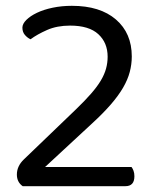

<svg xmlns="http://www.w3.org/2000/svg" viewBox="-20 -640 548 660"><path d="M57 -545Q57 -558 70.5 -571.5Q84 -585 107 -596Q130 -607 161 -613.5Q192 -620 227 -620Q324 -620 378.5 -573Q433 -526 433 -446Q433 -419 426 -392.5Q419 -366 403 -338.5Q387 -311 361 -281Q335 -251 298 -217L135 -66H432Q436 -61 439 -53Q442 -45 442 -34Q442 0 411 0H58Q38 -14 38 -40Q38 -69 62 -92L242 -265Q272 -294 293 -318Q314 -342 326.5 -363Q339 -384 344.5 -404Q350 -424 350 -445Q350 -493 318 -522.5Q286 -552 221 -552Q176 -552 142 -537Q108 -522 85 -505Q74 -510 65.5 -520Q57 -530 57 -545Z"/></svg>

Font: Baloo 2
Style: Regular
Weight: 400
Designer: Sarang Kulkarni and Ek Type
Foundry: Ek Type
Version: Version 1.640;hotconv 1.0.111;makeotfexe 2.5.65597; ttfautoh